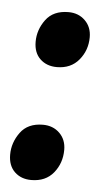

<svg xmlns="http://www.w3.org/2000/svg" viewBox="-41 -481 271 521"><g transform="rotate(5 94.0 -220.5)"><path d="M106.1 -300.3Q78.4 -300.3 60.7 -317.1Q43 -333.9 43 -363.9Q43 -396.6 63.3 -424.1Q83.7 -451.7 125.1 -451.7Q152.4 -451.7 170.3 -434.1Q188.2 -416.6 188.2 -388.8Q188.2 -353.3 166.3 -326.8Q144.4 -300.3 106.1 -300.3ZM63.6 11Q36 11 18.4 -5.8Q0.8 -22.7 0.8 -52.7Q0.8 -85.4 21.1 -113.3Q41.5 -141.2 82.6 -141.2Q110.1 -141.2 128 -123.7Q145.9 -106.2 145.9 -78.3Q145.9 -42.1 124.3 -15.5Q102.7 11 63.6 11Z"/></g></svg>

Font: Faustina Light
Style: Italic
Weight: 300
Italic angle: -8°
Designer: Alfonso Garcia
Foundry: http://www.omnibus-type.com
Version: Version 1.200